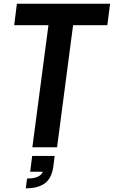

<svg xmlns="http://www.w3.org/2000/svg" viewBox="-20 -800 618 1043"><path d="M276.9 46.9 270 103Q261.7 166.5 224.9 194.8Q188 223.1 120.1 223.1L127 169.9Q197.8 169.9 212.9 132.8H144L154.8 46.9ZM377 -663.1 290 0H155.8L243.2 -663.1H57.1L71.8 -779.8H578.1L563 -663.1Z"/></svg>

Font: Cooper Hewitt
Style: Semibold Italic
Weight: 710
Designer: Village Type and Design LLC
Foundry: Cooper Hewitt Smithsonian Design Museum
Version: 1.000